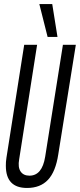

<svg xmlns="http://www.w3.org/2000/svg" viewBox="-20 -922 396 952"><path d="M114 10Q9 10 9 -100Q9 -111 9.5 -119Q10 -127 12 -140L100 -700H164L75 -132Q68 -93 82 -72Q96 -51 126 -51Q189 -51 204 -145L292 -700H356L269 -157Q256 -71 218 -30.5Q180 10 114 10ZM216 -739 175 -902H239L265 -739Z"/></svg>

Font: Georama ExtraCondensed
Style: Italic
Weight: 400
Width: 2
Italic angle: -9°
Designer: Jean-Baptiste Levee
Foundry: Production Type
Version: Version 1.000